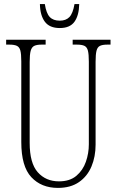

<svg xmlns="http://www.w3.org/2000/svg" viewBox="-20 -908 571 938"><path d="M263 10Q182 10 133 -42.5Q84 -95 84 -214V-608Q84 -644 79.5 -661Q75 -678 62.5 -684Q50 -690 26 -690H10V-714H203V-690H183Q160 -690 147.5 -684Q135 -678 130 -660Q125 -642 125 -605V-210Q125 -111 164.5 -66.5Q204 -22 268 -22Q321 -22 353 -49Q385 -76 399.5 -117.5Q414 -159 414 -203V-607Q414 -643 409.5 -660.5Q405 -678 392.5 -684Q380 -690 356 -690H335V-714H520V-690H504Q481 -690 468.5 -684Q456 -678 451.5 -660Q447 -642 447 -606V-201Q447 -143 427 -95Q407 -47 366 -18.5Q325 10 263 10ZM272 -771Q222 -771 199 -802Q176 -833 175 -888H199Q206 -843 223 -825Q240 -807 272 -807Q302 -807 319 -824.5Q336 -842 344 -888H367Q366 -833 344 -802Q322 -771 272 -771Z"/></svg>

Font: Noto Serif Tamil ExtraCondensed ExtraLight
Style: Italic
Weight: 200
Width: 2
Italic angle: -12°
Designer: Indian Type Foundry, Tom Grace, and the Monotype Design Team
Foundry: Monotype Imaging Inc.
Version: Version 2.003; ttfautohint (v1.8.4.7-5d5b)